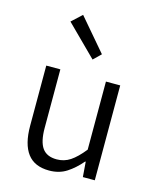

<svg xmlns="http://www.w3.org/2000/svg" viewBox="-117 -855 774 948"><g transform="rotate(15 270.0 -381.0)"><path d="M225 12Q150 12 114 -36Q78 -84 78 -177V-485H150V-186Q150 -116 173 -83.5Q196 -51 247 -51Q285 -51 316 -71.5Q347 -92 383 -137V-485H456V0H395L389 -77H386Q352 -37 314 -12.5Q276 12 225 12ZM291 -573 137 -726 189 -774 329 -610Z"/></g></svg>

Font: Assistant ExtraLight
Style: Regular
Weight: 400
Version: Version 3.000